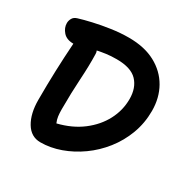

<svg xmlns="http://www.w3.org/2000/svg" viewBox="-161 -861 1013 1023"><g transform="rotate(30 345.5 -349.5)"><path d="M216 10Q158 10 126 -43.5Q94 -97 94 -181Q94 -274 97 -359.5Q100 -445 106 -533Q64 -533 42.5 -557.5Q21 -582 21 -611Q21 -626 29 -640.5Q37 -655 57 -661Q89 -671 137 -682Q185 -693 240 -701Q295 -709 347 -709Q443 -709 510 -673Q577 -637 612.5 -574.5Q648 -512 648 -432Q648 -357 623 -290Q598 -223 554.5 -168Q511 -113 455.5 -73.5Q400 -34 338.5 -12Q277 10 216 10ZM227 -200Q227 -176 229.5 -157Q232 -138 240 -120Q326 -141 387 -187.5Q448 -234 480.5 -296Q513 -358 513 -427Q513 -496 474.5 -536.5Q436 -577 348 -577Q312 -577 283.5 -573Q255 -569 232 -564Q236 -555 236 -545Q238 -474 232.5 -388Q227 -302 227 -200Z"/></g></svg>

Font: Shantell Sans Normal
Style: Regular
Weight: 600
Designer: Stephen Nixon, Anya Danilova, Shantell Martin
Foundry: Arrow Type
Version: Version 1.009;[a7da0bfa3]